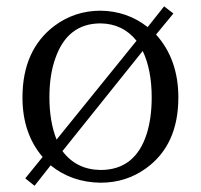

<svg xmlns="http://www.w3.org/2000/svg" viewBox="-20 -562 634 605"><path d="M429.7 -401.4 176.8 -85.9Q220.7 -27.3 296.9 -26.4Q406.2 -26.4 442.4 -140.6Q458 -190.4 458 -254.9Q458 -341.8 429.7 -401.4ZM158.2 -122.1 410.2 -433.6Q367.2 -487.3 296.9 -488.3Q192.4 -488.3 154.3 -377.9Q135.7 -326.2 135.7 -254.9Q135.7 -179.7 158.2 -122.1ZM526.4 -519.5 471.7 -453.1Q542 -375 542 -254.9Q542 -104.5 439.5 -31.2Q377 13.7 296.9 13.7Q206.1 12.7 139.6 -41L88.9 23.4L59.6 0L114.3 -67.4Q50.8 -141.6 50.8 -254.9Q50.8 -404.3 151.4 -480.5Q215.8 -528.3 296.9 -528.3Q380.9 -527.3 445.3 -476.6L497.1 -542Z"/></svg>

Font: GenYoMin JP Regular
Style: Regular
Weight: 400
Version: Version 1.001;PS 1;hotconv 16.6.51;makeotf.lib2.5.65220 DEVE